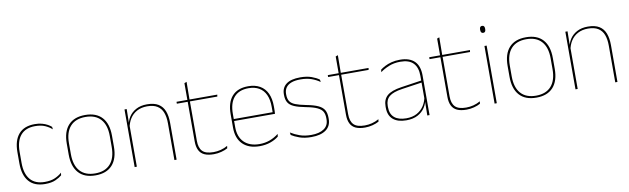

<svg xmlns="http://www.w3.org/2000/svg" viewBox="-42 -1118 5220 1593"><g transform="rotate(-10 2568.0 -321.5)"><path d="M240.5 9.5Q150.5 9.5 104.8 -43.5Q59 -96.5 59 -196V-290.5Q59 -389.5 104.8 -442.2Q150.5 -495 240.5 -495Q275.5 -495 302 -487.5Q328.5 -480 347.8 -469.2Q367 -458.5 379 -447.5L381.5 -426Q358.5 -447.5 324.2 -462.8Q290 -478 240 -478Q160 -478 118.8 -429.8Q77.5 -381.5 77.5 -290.5V-196.5Q77.5 -105.5 118.8 -56.8Q160 -8 241.5 -8Q293.5 -8 328 -23.8Q362.5 -39.5 385.5 -60.5L382.5 -38.5Q363 -21.5 328.8 -6Q294.5 9.5 240.5 9.5Z M665 11.5Q571.5 11.5 523 -42.5Q474.5 -96.5 474.5 -197.5V-289Q474.5 -390 523.2 -443.5Q572 -497 665 -497Q758 -497 806.8 -443.5Q855.5 -390 855.5 -289V-197.5Q855.5 -96.5 806.8 -42.5Q758 11.5 665 11.5ZM665 -5Q748.5 -5 792.8 -54.5Q837 -104 837 -197.5V-289Q837 -382 793 -431.2Q749 -480.5 665 -480.5Q581 -480.5 537 -431.2Q493 -382 493 -289V-197.5Q493 -104 537 -54.5Q581 -5 665 -5Z M1330.5 0V-310Q1330.5 -363 1316.2 -400.5Q1302 -438 1270 -458.2Q1238 -478.5 1184.5 -478.5Q1135 -478.5 1098.2 -458.8Q1061.5 -439 1039.5 -404.2Q1017.5 -369.5 1010.5 -325L1001.5 -344H1007Q1011.5 -385 1033.2 -419.2Q1055 -453.5 1093.5 -474.2Q1132 -495 1185.5 -495Q1246 -495 1281.8 -472.8Q1317.5 -450.5 1333.2 -409.2Q1349 -368 1349 -311V0ZM995.5 0V-485.5H1014L1012 -358.5H1014V0Z M1661.5 9Q1613 9 1582.5 -5.2Q1552 -19.5 1537.5 -49Q1523 -78.5 1523 -123V-462.5H1541.5V-124.5Q1541.5 -65.5 1569 -37Q1596.5 -8.5 1662 -8.5Q1693 -8.5 1723.2 -16.2Q1753.5 -24 1781.5 -40L1779 -20Q1756 -7 1724.8 1Q1693.5 9 1661.5 9ZM1431.5 -457V-473H1775L1772.5 -457ZM1523 -468V-614L1542.5 -621.5L1541 -468Z M2048.5 9.5Q1957 9.5 1906.5 -40.2Q1856 -90 1856 -180.5V-292.5Q1856 -392.5 1902.8 -444.8Q1949.5 -497 2038.5 -497Q2097 -497 2137.8 -473.5Q2178.5 -450 2199.5 -405.2Q2220.5 -360.5 2220.5 -296.5V-279.5Q2220.5 -268.5 2220.2 -257.5Q2220 -246.5 2219 -233H2202Q2202 -250.5 2202 -266.5Q2202 -282.5 2202 -296Q2202 -355.5 2183.2 -396.5Q2164.5 -437.5 2128 -459Q2091.5 -480.5 2038.5 -480.5Q1958.5 -480.5 1916.5 -432.5Q1874.5 -384.5 1874.5 -292.5V-243.5V-239.5V-181Q1874.5 -140 1886.2 -108Q1898 -76 1920.5 -53.8Q1943 -31.5 1975.5 -19.8Q2008 -8 2049 -8Q2096.5 -8 2136.5 -22.8Q2176.5 -37.5 2211.5 -65L2209 -43Q2179.5 -19 2138.5 -4.8Q2097.5 9.5 2048.5 9.5ZM1864.5 -233V-249.5H2212.5V-233Z M2484.5 9.5Q2426 9.5 2384.2 -5.5Q2342.5 -20.5 2316.5 -37.5L2313.5 -59Q2348.5 -37 2389.8 -22.5Q2431 -8 2485.5 -8Q2554 -8 2593 -34.8Q2632 -61.5 2632 -113.5V-123.5Q2632 -157 2619.5 -179Q2607 -201 2574.5 -216.2Q2542 -231.5 2481.5 -243Q2420 -254.5 2384.5 -270Q2349 -285.5 2334.2 -310.5Q2319.5 -335.5 2319.5 -374.5V-379.5Q2319.5 -434.5 2358.8 -464.5Q2398 -494.5 2476.5 -494.5Q2532.5 -494.5 2572.2 -480Q2612 -465.5 2635.5 -447.5L2638.5 -427Q2608 -449 2568.8 -463.2Q2529.5 -477.5 2476 -477.5Q2429 -477.5 2398.5 -465.8Q2368 -454 2353 -432Q2338 -410 2338 -379.5V-374.5Q2338 -339.5 2351.2 -318.2Q2364.5 -297 2397 -284Q2429.5 -271 2486 -260Q2550 -248 2585.8 -231.2Q2621.5 -214.5 2636 -188.8Q2650.5 -163 2650.5 -124.5V-113.5Q2650.5 -54 2606.8 -22.2Q2563 9.5 2484.5 9.5Z M2936 9Q2887.5 9 2857 -5.2Q2826.5 -19.5 2812 -49Q2797.5 -78.5 2797.5 -123V-462.5H2816V-124.5Q2816 -65.5 2843.5 -37Q2871 -8.5 2936.5 -8.5Q2967.5 -8.5 2997.8 -16.2Q3028 -24 3056 -40L3053.5 -20Q3030.5 -7 2999.2 1Q2968 9 2936 9ZM2706 -457V-473H3049.5L3047 -457ZM2797.5 -468V-614L2817 -621.5L2815.5 -468Z M3461 0 3463 -128 3461.5 -131.5V-292V-334.5Q3461.5 -404.5 3426.2 -441.2Q3391 -478 3317.5 -478Q3263 -478 3220 -460.2Q3177 -442.5 3147.5 -420L3150 -441Q3165.5 -453 3189.2 -465.5Q3213 -478 3245.2 -486.5Q3277.5 -495 3317.5 -495Q3359 -495 3389.5 -484.2Q3420 -473.5 3440.2 -453Q3460.5 -432.5 3470.2 -402.8Q3480 -373 3480 -335V0ZM3284 9.5Q3211.5 9.5 3172.2 -24.2Q3133 -58 3133 -123V-134.5Q3133 -192.5 3169 -224.2Q3205 -256 3289.5 -268.5L3470.5 -295.5L3471 -278.5L3293 -252.5Q3218 -241.5 3184.8 -214.5Q3151.5 -187.5 3151.5 -135.5V-124Q3151.5 -66.5 3186.2 -36.8Q3221 -7 3286.5 -7Q3338.5 -7 3375.8 -27.2Q3413 -47.5 3435.5 -82.2Q3458 -117 3464.5 -160.5L3474 -142H3468Q3464 -102.5 3442 -67.8Q3420 -33 3380.5 -11.8Q3341 9.5 3284 9.5Z M3790.5 9Q3742 9 3711.5 -5.2Q3681 -19.5 3666.5 -49Q3652 -78.5 3652 -123V-462.5H3670.5V-124.5Q3670.5 -65.5 3698 -37Q3725.5 -8.5 3791 -8.5Q3822 -8.5 3852.2 -16.2Q3882.5 -24 3910.5 -40L3908 -20Q3885 -7 3853.8 1Q3822.5 9 3790.5 9ZM3560.5 -457V-473H3904L3901.5 -457ZM3652 -468V-614L3671.5 -621.5L3670 -468Z M4028 0V-485.5H4046.5V0ZM4037.5 -594.5Q4027 -594.5 4021.5 -601.2Q4016 -608 4016 -622V-626.5Q4016 -640 4021.5 -646.8Q4027 -653.5 4037.5 -653.5Q4048 -653.5 4053.2 -646.8Q4058.5 -640 4058.5 -626.5V-622Q4058.5 -608 4053.2 -601.2Q4048 -594.5 4037.5 -594.5Z M4379 11.5Q4285.5 11.5 4237 -42.5Q4188.5 -96.5 4188.5 -197.5V-289Q4188.5 -390 4237.2 -443.5Q4286 -497 4379 -497Q4472 -497 4520.8 -443.5Q4569.5 -390 4569.5 -289V-197.5Q4569.5 -96.5 4520.8 -42.5Q4472 11.5 4379 11.5ZM4379 -5Q4462.5 -5 4506.8 -54.5Q4551 -104 4551 -197.5V-289Q4551 -382 4507 -431.2Q4463 -480.5 4379 -480.5Q4295 -480.5 4251 -431.2Q4207 -382 4207 -289V-197.5Q4207 -104 4251 -54.5Q4295 -5 4379 -5Z M5044.5 0V-310Q5044.5 -363 5030.2 -400.5Q5016 -438 4984 -458.2Q4952 -478.5 4898.5 -478.5Q4849 -478.5 4812.2 -458.8Q4775.5 -439 4753.5 -404.2Q4731.5 -369.5 4724.5 -325L4715.5 -344H4721Q4725.5 -385 4747.2 -419.2Q4769 -453.5 4807.5 -474.2Q4846 -495 4899.5 -495Q4960 -495 4995.8 -472.8Q5031.5 -450.5 5047.2 -409.2Q5063 -368 5063 -311V0ZM4709.5 0V-485.5H4728L4726 -358.5H4728V0Z"/></g></svg>

Font: Anek Tamil Medium Thin
Style: Regular
Weight: 250
Version: Version 1.003